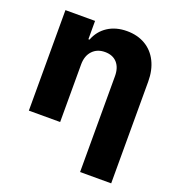

<svg xmlns="http://www.w3.org/2000/svg" viewBox="-133 -645 876 952"><g transform="rotate(20 305.0 -169.0)"><path d="M217.8 0H52.7V-530.3H209V-433.6H214.8Q233.4 -482.4 275.6 -509.8Q317.9 -537.1 376 -537.1Q431.6 -537.1 473.1 -512.7Q514.6 -488.3 537.1 -443.1Q559.6 -397.9 559.6 -337.9V199.2H395.5V-306.6Q395.5 -351.6 372.6 -377Q349.6 -402.3 308.6 -402.3Q267.6 -402.3 242.7 -375.7Q217.8 -349.1 217.8 -303.7Z"/></g></svg>

Font: Pretendard Std ExtraBold
Style: Regular
Weight: 800
Designer: Base glyphs from Inter by Rasmus Andersson; Hangeul glyphs from Noto Sans CJK(Source Han Sans) by Jang Soo-young and Kan
Foundry: Kil Hyung-jin
Version: Version 1.309